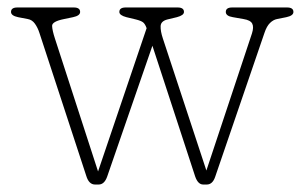

<svg xmlns="http://www.w3.org/2000/svg" viewBox="-20 -483 816 514"><path d="M244 11H234.5Q218 11 211 -12L85.5 -395Q81 -409 73.5 -419.5Q66 -430 54.5 -432L28.5 -437Q9.5 -441 9.5 -451Q9.5 -463 26.5 -463H177.5Q194.5 -463 194.5 -451Q194.5 -441 175.5 -437L151.5 -432Q119 -425.5 119.5 -413.5Q120 -401.5 127 -380L242.5 -24L372.5 -407.5Q368.5 -419 363 -423.2Q357.5 -427.5 343.5 -431L318.5 -437Q299.5 -442 299.5 -451Q299.5 -463 316.5 -463H455.5Q472.5 -463 472.5 -451Q472.5 -442 453.5 -437L428.5 -431Q410.5 -426.5 410 -413Q409.5 -399.5 416 -380L532.5 -26.5L654.5 -393.5Q660 -410.5 655.2 -419.8Q650.5 -429 632 -432L603.5 -437Q584.5 -440 584.5 -451Q584.5 -463 601.5 -463H748.5Q765.5 -463 765.5 -451Q765.5 -441 746.5 -437L721.5 -432Q711.5 -430 702.8 -421.5Q694 -413 688 -395L556 -9.5Q549 11 533.5 11H524Q510 11 502.5 -10.5L388 -360.5L267 -10.5Q259.5 11 244 11Z"/></svg>

Font: Fraunces 9pt SuperSoft Thin
Style: Regular
Weight: 100
Version: Version 1.000;[b76b70a41]